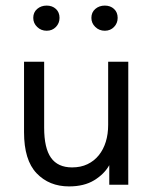

<svg xmlns="http://www.w3.org/2000/svg" viewBox="-20 -661 554 687"><path d="M227 6Q156 6 111 -41Q66 -88 66 -188V-440H138V-204Q138 -131 162.5 -96.5Q187 -62 238 -62Q269 -62 293 -73.5Q317 -85 333.5 -105.5Q350 -126 358.5 -153.5Q367 -181 367 -214V-440H439V0H371V-70Q353 -38 317 -16Q281 6 227 6ZM147 -551Q127 -551 113 -564.5Q99 -578 99 -597Q99 -617 113 -629Q127 -641 147 -641Q167 -641 180 -629Q193 -617 193 -597Q193 -578 180 -564.5Q167 -551 147 -551ZM355 -551Q335 -551 321 -564.5Q307 -578 307 -597Q307 -617 321 -629Q335 -641 355 -641Q375 -641 388 -629Q401 -617 401 -597Q401 -578 388 -564.5Q375 -551 355 -551Z"/></svg>

Font: Tilda Sans
Style: Regular
Weight: 400
Designer: ParaType Ltd
Foundry: ParaType Ltd
Version: Version 1.009